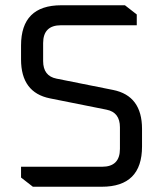

<svg xmlns="http://www.w3.org/2000/svg" viewBox="-20 -710 620 730"><path d="M60 -35V-76H368Q436 -76 436 -144V-226Q436 -283 385 -293L170 -336Q60 -358 60 -484V-537Q60 -690 213 -690H455L500 -655V-614H212Q144 -614 144 -546V-478Q144 -421 195 -411L410 -368Q520 -346 520 -220V-153Q520 0 367 0H105Z"/></svg>

Font: Oxanium
Style: Regular
Weight: 400
Designer: Severin Meyer
Version: Version 1.001